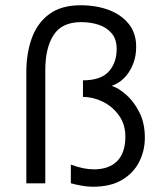

<svg xmlns="http://www.w3.org/2000/svg" viewBox="-20 -696 625 729"><path d="M80 0V-423Q80 -493 100.5 -550.5Q121 -608 166.5 -642Q212 -676 286 -676Q346 -676 393.5 -658Q441 -640 469 -605Q497 -570 497 -519Q497 -488 489 -463.5Q481 -439 468 -420Q455 -401 438.5 -388.5Q422 -376 404 -370Q430 -362 459 -336.5Q488 -311 509 -270Q530 -229 530 -173Q530 -124 508.5 -81.5Q487 -39 443.5 -13Q400 13 333 13Q314 13 293 9.5Q272 6 249 0V-71Q273 -62 295 -57.5Q317 -53 336 -53Q394 -53 425 -84.5Q456 -116 456 -177Q456 -224 431.5 -258Q407 -292 370 -310Q333 -328 295 -328V-391Q363 -391 393 -424.5Q423 -458 423 -510Q423 -547 404 -569.5Q385 -592 354.5 -602Q324 -612 288 -612Q215 -612 183.5 -563Q152 -514 152 -430V0Z"/></svg>

Font: Maven Pro
Style: Regular
Weight: 400
Designer: Joe Prince
Foundry: Joe Prince
Version: Version 2.103